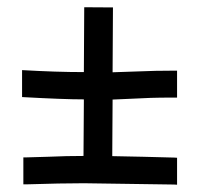

<svg xmlns="http://www.w3.org/2000/svg" viewBox="-20 -592 558 522"><path d="M40 -401.4Q132.8 -396 208 -396L209 -572.3L287.1 -571.8L286.1 -395.5Q313 -396 356.9 -397.9Q400.9 -399.9 453.1 -399.9H461.4V-326.7H453.1Q412.6 -326.7 389.6 -325.9Q366.7 -325.2 340.6 -323.7Q314.5 -322.3 286.1 -321.3V-315.9Q286.1 -289.1 285.6 -238.8Q285.2 -188.5 285.2 -167.5Q324.7 -167 368.4 -165.8Q412.1 -164.6 453.1 -163.6L461.4 -163.1V-89.8L453.1 -90.3Q214.8 -93.8 208 -93.8Q146 -93.8 52.2 -90.8H43.5V-164.1H51.8Q81.1 -164.6 110.8 -165.8Q140.6 -167 160.6 -167.5Q180.7 -168 207 -168Q207 -189.9 207.5 -240Q208 -290 208 -316.9V-321.8Q152.8 -321.8 40 -328.1Z"/></svg>

Font: FantasqueSansM Nerd Font
Style: Regular
Weight: 400
Monospace: yes
Designer: Jany Belluz
Version: Version 1.8.0 ; ttfautohint (v1.8.2);Nerd Fonts 3.4.0